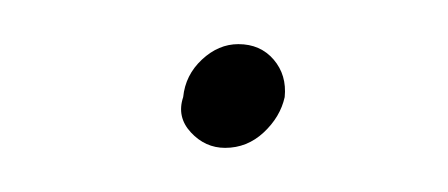

<svg xmlns="http://www.w3.org/2000/svg" viewBox="-20 -67 203 87"><path d="M63 -23Q60 -14 66.5 -7Q73 0 82 0Q92 0 99.5 -7Q107 -14 109 -23Q110 -33 104 -40Q98 -47 88 -47Q79 -47 71.5 -40Q64 -33 63 -23Z"/></svg>

Font: Josefin Slab Thin ExtraLight
Style: Italic
Weight: 250
Italic angle: -12°
Version: Version 2.000